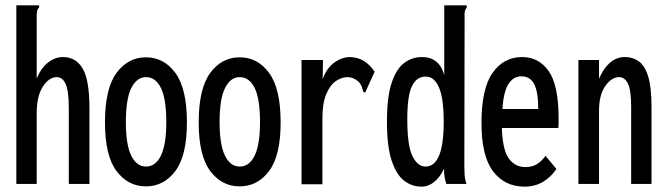

<svg xmlns="http://www.w3.org/2000/svg" viewBox="-20 -687 2490 717"><path d="M41 -667H126V-659Q120 -653 118.5 -645.5Q117 -638 117 -622V-394Q134 -434 160 -454Q186 -474 215 -474Q263 -474 288.5 -431.5Q314 -389 314 -283V0H237V-281Q237 -346 225.5 -372.5Q214 -399 192 -399Q163 -399 140 -363.5Q117 -328 117 -264V0H41Z M525 9Q458 9 415 -48.5Q372 -106 372 -230Q372 -356 415 -414.5Q458 -473 525 -473Q592 -473 635 -414.5Q678 -356 678 -230Q678 -106 635 -48.5Q592 9 525 9ZM525 -65Q561 -65 581 -106Q601 -147 601 -231Q601 -318 581 -358.5Q561 -399 525 -399Q491 -399 470.5 -358.5Q450 -318 450 -231Q450 -147 470 -106Q490 -65 525 -65Z M875 9Q808 9 765 -48.5Q722 -106 722 -230Q722 -356 765 -414.5Q808 -473 875 -473Q942 -473 985 -414.5Q1028 -356 1028 -230Q1028 -106 985 -48.5Q942 9 875 9ZM875 -65Q911 -65 931 -106Q951 -147 951 -231Q951 -318 931 -358.5Q911 -399 875 -399Q841 -399 820.5 -358.5Q800 -318 800 -231Q800 -147 820 -106Q840 -65 875 -65Z M1106 -463H1186L1185 -391Q1199 -432 1228 -453Q1257 -474 1287 -474Q1317 -473 1339.5 -459Q1362 -445 1379 -419L1348 -351L1344 -341L1337 -344Q1334 -352 1331.5 -361.5Q1329 -371 1318 -383Q1298 -399 1278 -399Q1256 -399 1234.5 -384.5Q1213 -370 1198.5 -336Q1184 -302 1184 -245V1H1106Z M1554 10Q1519 10 1490 -11.5Q1461 -33 1443 -86Q1425 -139 1425 -233Q1425 -325 1442.5 -377.5Q1460 -430 1489.5 -452Q1519 -474 1556 -474Q1620 -474 1639 -407V-667H1723V-659Q1718 -653 1716 -645.5Q1714 -638 1715 -622L1714 -69Q1714 -51 1715 -34Q1716 -17 1722 0H1647Q1638 -24 1638 -57Q1624 -26 1602 -8Q1580 10 1554 10ZM1569 -65Q1637 -65 1637 -232Q1637 -319 1619.5 -360Q1602 -401 1570 -401Q1536 -401 1518.5 -365.5Q1501 -330 1501 -242Q1501 -142 1520.5 -103.5Q1540 -65 1569 -65Z M1939 10Q1865 10 1821.5 -47Q1778 -104 1778 -228Q1778 -356 1819.5 -415Q1861 -474 1930 -474Q1992 -474 2029 -421.5Q2066 -369 2066 -245Q2066 -235 2066 -226.5Q2066 -218 2065 -209H1854Q1857 -126 1880.5 -94.5Q1904 -63 1942 -63Q1967 -63 1985 -74Q2003 -85 2017 -105L2058 -56Q2037 -25 2007 -7.5Q1977 10 1939 10ZM1856 -280H1990Q1990 -343 1975 -372.5Q1960 -402 1927 -402Q1898 -402 1879.5 -374.5Q1861 -347 1856 -280Z M2140 0V-463H2217V-393Q2233 -431 2257.5 -452.5Q2282 -474 2314 -474Q2343 -474 2365.5 -458Q2388 -442 2400.5 -401.5Q2413 -361 2413 -289V0H2337V-287Q2337 -350 2325 -374.5Q2313 -399 2292 -399Q2264 -399 2240.5 -366Q2217 -333 2217 -273V0Z"/></svg>

Font: Inconsolata ExtraCondensed SemiBold
Style: Regular
Weight: 600
Width: 2
Monospace: yes
Designer: Raph Levien, Cyreal, Brenton Simpson
Foundry: Raph Levien, Cyreal, Google
Version: Version 3.001; ttfautohint (v1.8.2.53-6de2)